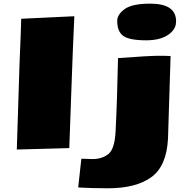

<svg xmlns="http://www.w3.org/2000/svg" viewBox="-20 -804 1006 1043"><path d="M404.8 214.4 421.9 58.1Q459 60.1 482.4 60.1Q534.7 60.1 568.8 32.7Q603 5.4 607.9 -89.8Q616.7 -263.7 621.1 -488.3Q790.5 -501 841.6 -501Q892.6 -501 906.7 -499.5L892.6 -50.3Q884.8 98.6 801.8 158.7Q718.8 218.8 565.9 218.8Q477.5 218.8 404.8 214.4ZM936.5 -688.5Q936.5 -654.3 912.1 -629.9Q866.2 -585 774.9 -585Q683.6 -585 650.1 -608.6Q616.7 -632.3 616.7 -690.9Q616.7 -725.1 657.2 -754.6Q697.8 -784.2 795.9 -784.2Q936.5 -784.2 936.5 -688.5ZM95.2 -702.1 383.8 -715.8Q376 -552.7 367.9 -320.1Q359.9 -87.4 356.4 0.5L71.3 8.3L85.9 -453.1Q95.2 -674.3 95.2 -702.1Z"/></svg>

Font: Seymour One
Style: Book
Weight: 400
Designer: vernon adams
Foundry: vernon adams
Version: Version 1.000; ttfautohint (v0.93) -l 8 -r 50 -G 200 -x 0 -w